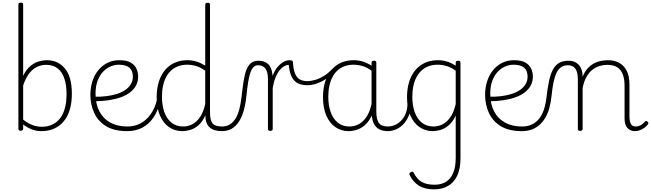

<svg xmlns="http://www.w3.org/2000/svg" viewBox="-20 -974 4920 1451"><path d="M136 14Q127 14 123 10Q119 6 119 -1V-939Q119 -948 123.5 -951Q128 -954 138 -954Q147 -954 151 -951Q155 -948 155 -939V-401Q179 -450 209.5 -475Q240 -500 272.5 -509.5Q305 -519 335 -519Q418 -519 470.5 -456.5Q523 -394 523 -266Q523 -214 513.5 -170Q504 -126 485 -91.5Q466 -57 438 -33Q410 -9 373.5 4Q337 17 293 17Q256 17 222.5 4.5Q189 -8 155 -33V-1Q155 6 150.5 10Q146 14 136 14ZM155 -70Q192 -41 226.5 -28.5Q261 -16 296 -16Q330 -16 359 -26Q388 -36 411 -55.5Q434 -75 450 -104.5Q466 -134 474.5 -174Q483 -214 483 -263Q483 -332 466 -381.5Q449 -431 415 -457.5Q381 -484 328 -484Q292 -484 259.5 -468.5Q227 -453 200.5 -419Q174 -385 155 -328Z M941 17Q841 17 780 -21.5Q719 -60 691 -122.5Q663 -185 663 -256Q663 -312 678.5 -360Q694 -408 723 -443.5Q752 -479 792 -499Q832 -519 881 -519Q937 -519 968 -501Q999 -483 1011.5 -454.5Q1024 -426 1024 -396Q1024 -358 1008 -328Q992 -298 962.5 -275.5Q933 -253 892 -238.5Q851 -224 801.5 -216.5Q752 -209 696 -209V-243Q743 -242 786 -247.5Q829 -253 865 -264.5Q901 -276 927.5 -294.5Q954 -313 969 -338Q984 -363 984 -395Q984 -439 958.5 -462Q933 -485 877 -485Q847 -485 816 -472Q785 -459 759 -432Q733 -405 717.5 -363.5Q702 -322 702 -265Q702 -188 731 -132.5Q760 -77 814 -47.5Q868 -18 941 -18Q951 -18 956 -12.5Q961 -7 961 -0.5Q961 6 956 11.5Q951 17 941 17Z M941 17Q932 17 927 11.5Q922 6 922 -0.5Q922 -7 927 -12.5Q932 -18 941 -18Q998 -18 1042.5 -42Q1087 -66 1118.5 -110.5Q1150 -155 1165 -216Q1167 -225 1174 -226.5Q1181 -228 1186.5 -223.5Q1192 -219 1190 -209Q1175 -138 1140.5 -87Q1106 -36 1056 -9.5Q1006 17 941 17Z M1357 17Q1302 17 1258 -13Q1214 -43 1189 -100.5Q1164 -158 1164 -239Q1164 -288 1173.5 -330.5Q1183 -373 1202 -407.5Q1221 -442 1249 -467Q1277 -492 1314 -505.5Q1351 -519 1397 -519Q1432 -519 1464.5 -509Q1497 -499 1531 -478V-938Q1531 -946 1535.5 -949.5Q1540 -953 1550 -953Q1559 -953 1563 -949.5Q1567 -946 1567 -938V-126Q1567 -65 1586 -41.5Q1605 -18 1661 -18Q1668 -18 1671.5 -12.5Q1675 -7 1675 -0.5Q1675 6 1671.5 11.5Q1668 17 1661 17Q1627 17 1602.5 9.5Q1578 2 1562.5 -13Q1547 -28 1539.5 -50Q1532 -72 1532 -100V-103Q1510 -53 1479.5 -27Q1449 -1 1417 8Q1385 17 1357 17ZM1365 -18Q1398 -18 1430.5 -33.5Q1463 -49 1489.5 -86Q1516 -123 1531 -188V-440Q1494 -466 1460.5 -475.5Q1427 -485 1394 -485Q1359 -485 1329.5 -474.5Q1300 -464 1276.5 -444Q1253 -424 1237 -394.5Q1221 -365 1212.5 -327Q1204 -289 1204 -243Q1204 -178 1222 -127Q1240 -76 1276 -47Q1312 -18 1365 -18Z M1657 17Q1648 17 1643 11.5Q1638 6 1638 -0.5Q1638 -7 1643 -12.5Q1648 -18 1657 -18Q1691 -18 1716 -33Q1741 -48 1759 -76.5Q1777 -105 1788 -146Q1799 -187 1805 -239Q1813 -309 1821 -361Q1829 -413 1842.5 -447Q1856 -481 1877.5 -498Q1899 -515 1933 -515Q1942 -515 1946.5 -510Q1951 -505 1950.5 -498Q1950 -491 1945 -486Q1940 -481 1931 -481Q1910 -481 1896 -467Q1882 -453 1872 -424Q1862 -395 1855 -351Q1848 -307 1842 -248Q1836 -187 1822 -138Q1808 -89 1785 -54Q1762 -19 1730.5 -1Q1699 17 1657 17Z M2022 15Q2013 15 2009 11.5Q2005 8 2005 0V-376Q2005 -431 1985.5 -456Q1966 -481 1931 -481Q1924 -481 1920.5 -486Q1917 -491 1917 -498Q1917 -505 1921.5 -510Q1926 -515 1933 -515Q1954 -515 1972 -509.5Q1990 -504 2004 -492Q2018 -480 2027 -460Q2036 -440 2039 -411L2040 -401Q2053 -435 2069.5 -457.5Q2086 -480 2103.5 -493.5Q2121 -507 2137 -513Q2153 -519 2165 -519Q2171 -519 2174.5 -513.5Q2178 -508 2178 -501.5Q2178 -495 2174.5 -489.5Q2171 -484 2165 -484Q2147 -484 2128.5 -474Q2110 -464 2093 -443Q2076 -422 2062.5 -389Q2049 -356 2041 -309V0Q2041 8 2036.5 11.5Q2032 15 2022 15Z M2302 -330Q2262 -330 2232.5 -344Q2203 -358 2185.5 -391.5Q2168 -425 2162 -484L2165 -519Q2180 -519 2187 -515.5Q2194 -512 2194 -504Q2197 -446 2211 -415Q2225 -384 2248 -372.5Q2271 -361 2302 -361Q2331 -361 2363 -370.5Q2395 -380 2427 -399.5Q2459 -419 2487 -449Q2495 -457 2501 -455.5Q2507 -454 2509 -447Q2511 -440 2504 -431Q2483 -405 2449.5 -381.5Q2416 -358 2377.5 -344Q2339 -330 2302 -330Z M2614 17Q2559 17 2515 -13Q2471 -43 2446 -100.5Q2421 -158 2421 -239Q2421 -288 2430.5 -330.5Q2440 -373 2459 -407.5Q2478 -442 2506 -467Q2534 -492 2571 -505.5Q2608 -519 2654 -519Q2691 -519 2724.5 -508Q2758 -497 2794 -474V-436Q2755 -464 2720.5 -474.5Q2686 -485 2651 -485Q2616 -485 2586.5 -474.5Q2557 -464 2533.5 -444Q2510 -424 2494 -394.5Q2478 -365 2469.5 -327Q2461 -289 2461 -243Q2461 -178 2479 -127Q2497 -76 2533 -47Q2569 -18 2622 -18Q2655 -18 2687.5 -33.5Q2720 -49 2746.5 -86Q2773 -123 2788 -188L2808 -154Q2788 -82 2754 -45Q2720 -8 2683 4.5Q2646 17 2614 17ZM2912 17Q2879 17 2855 7Q2831 -3 2816.5 -22Q2802 -41 2795 -68Q2788 -95 2788 -128V-500Q2788 -508 2792.5 -511.5Q2797 -515 2807 -515Q2816 -515 2820 -511.5Q2824 -508 2824 -500V-129Q2824 -74 2842.5 -46Q2861 -18 2912 -18Q2918 -18 2922 -12.5Q2926 -7 2926 -0.5Q2926 6 2923 11.5Q2920 17 2912 17Z M2908 17Q2899 17 2894 11.5Q2889 6 2889 -0.5Q2889 -7 2894 -12.5Q2899 -18 2908 -18Q2942 -18 2970 -32Q2998 -46 3018 -69.5Q3038 -93 3048.5 -123Q3059 -153 3059 -186Q3059 -196 3066 -199.5Q3073 -203 3079.5 -199.5Q3086 -196 3086 -186Q3086 -146 3073 -109.5Q3060 -73 3036.5 -44.5Q3013 -16 2980 0.5Q2947 17 2908 17Z M3260 457Q3190 457 3145.5 429Q3101 401 3076 349Q3072 341 3074.5 336Q3077 331 3085 327Q3093 322 3099 324Q3105 326 3107 333Q3129 378 3165.5 400Q3202 422 3265 422Q3315 422 3350.5 400Q3386 378 3405 333Q3424 288 3424 219V-101Q3401 -52 3370.5 -26.5Q3340 -1 3308.5 8Q3277 17 3250 17Q3195 17 3151 -13Q3107 -43 3081.5 -100.5Q3056 -158 3056 -239Q3056 -288 3065.5 -330.5Q3075 -373 3094 -407.5Q3113 -442 3141.5 -467Q3170 -492 3207 -505.5Q3244 -519 3290 -519Q3325 -519 3357.5 -509Q3390 -499 3424 -478V-500Q3424 -508 3428.5 -511.5Q3433 -515 3442 -515Q3452 -515 3456 -511.5Q3460 -508 3460 -500V222Q3460 300 3436 352Q3412 404 3367 430.5Q3322 457 3260 457ZM3257 -18Q3290 -18 3322.5 -33.5Q3355 -49 3382 -86Q3409 -123 3424 -188V-440Q3387 -466 3353 -475.5Q3319 -485 3286 -485Q3251 -485 3221.5 -474.5Q3192 -464 3169 -444Q3146 -424 3129.5 -394.5Q3113 -365 3104.5 -327Q3096 -289 3096 -243Q3096 -178 3114 -127Q3132 -76 3168 -47Q3204 -18 3257 -18Z M3924 17Q3824 17 3763 -21.5Q3702 -60 3674 -122.5Q3646 -185 3646 -256Q3646 -312 3661.5 -360Q3677 -408 3706 -443.5Q3735 -479 3775 -499Q3815 -519 3864 -519Q3920 -519 3951 -501Q3982 -483 3994.5 -454.5Q4007 -426 4007 -396Q4007 -358 3991 -328Q3975 -298 3945.5 -275.5Q3916 -253 3875 -238.5Q3834 -224 3784.5 -216.5Q3735 -209 3679 -209V-243Q3726 -242 3769 -247.5Q3812 -253 3848 -264.5Q3884 -276 3910.5 -294.5Q3937 -313 3952 -338Q3967 -363 3967 -395Q3967 -439 3941.5 -462Q3916 -485 3860 -485Q3830 -485 3799 -472Q3768 -459 3742 -432Q3716 -405 3700.5 -363.5Q3685 -322 3685 -265Q3685 -188 3714 -132.5Q3743 -77 3797 -47.5Q3851 -18 3924 -18Q3934 -18 3939 -12.5Q3944 -7 3944 -0.5Q3944 6 3939 11.5Q3934 17 3924 17Z M3924 17Q3915 17 3910 11.5Q3905 6 3905 -0.5Q3905 -7 3910 -12.5Q3915 -18 3924 -18Q3967 -18 3999 -33Q4031 -48 4054 -76.5Q4077 -105 4090.5 -146Q4104 -187 4110 -239Q4118 -309 4129 -361Q4140 -413 4158 -447Q4176 -481 4204.5 -498Q4233 -515 4275 -515Q4284 -515 4288.5 -510Q4293 -505 4292.5 -498Q4292 -491 4287 -486Q4282 -481 4273 -481Q4243 -481 4221.5 -467Q4200 -453 4186 -424Q4172 -395 4163 -351Q4154 -307 4148 -248Q4143 -199 4131.5 -157.5Q4120 -116 4101 -84Q4082 -52 4056.5 -29.5Q4031 -7 3998 5Q3965 17 3924 17Z M4364 15Q4355 15 4351 11.5Q4347 8 4347 0V-376Q4347 -431 4327.5 -456Q4308 -481 4273 -481Q4266 -481 4262.5 -486Q4259 -491 4259 -498Q4259 -505 4263.5 -510Q4268 -515 4275 -515Q4303 -515 4323 -506Q4343 -497 4356.5 -481Q4370 -465 4376.5 -443.5Q4383 -422 4383 -397V-394Q4399 -433 4421.5 -457.5Q4444 -482 4470 -495.5Q4496 -509 4523 -514Q4550 -519 4575 -519Q4621 -519 4657.5 -500Q4694 -481 4715.5 -440.5Q4737 -400 4737 -334V-93Q4737 -69 4741.5 -52.5Q4746 -36 4756.5 -27Q4767 -18 4784 -18Q4795 -18 4806 -21Q4817 -24 4829 -32Q4841 -40 4852 -53Q4857 -59 4862 -60Q4867 -61 4873 -55Q4878 -51 4879.5 -46Q4881 -41 4877 -35Q4866 -20 4849.5 -8Q4833 4 4815 10.5Q4797 17 4778 17Q4761 17 4746.5 11Q4732 5 4721.5 -7Q4711 -19 4705.5 -37Q4700 -55 4700 -80V-326Q4700 -376 4687 -411Q4674 -446 4645.5 -465Q4617 -484 4570 -484Q4540 -484 4510.5 -475Q4481 -466 4456 -446Q4431 -426 4412 -392.5Q4393 -359 4383 -309V0Q4383 8 4378.5 11.5Q4374 15 4364 15Z"/></svg>

Font: Playwrite US Modern Thin
Style: Regular
Weight: 250
Designer: Veronika Burian, José Scaglione
Foundry: TypeTogether
Version: Version 1.003